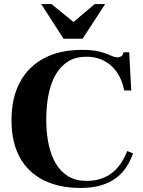

<svg xmlns="http://www.w3.org/2000/svg" viewBox="-20 -919 708 951"><path d="M378 12Q274 12 197 -26Q120 -64 78.5 -138.5Q37 -213 37 -323Q37 -435 79 -512.5Q121 -590 199 -631Q277 -672 385 -672Q441 -672 474.5 -663Q508 -654 528 -644.5Q548 -635 562 -635Q571 -635 578.5 -639Q586 -643 589 -651L592 -660H620L630 -471H595Q588 -508 572.5 -538.5Q557 -569 533.5 -591Q510 -613 478.5 -625.5Q447 -638 408 -638Q356 -638 320.5 -616.5Q285 -595 262.5 -560Q240 -525 228.5 -483.5Q217 -442 213 -401Q209 -360 209 -328Q209 -262 220.5 -206Q232 -150 256.5 -109Q281 -68 318.5 -45.5Q356 -23 408 -23Q450 -23 482.5 -34.5Q515 -46 540 -67Q565 -88 582 -115Q599 -142 610 -171L639 -159Q627 -125 607.5 -94Q588 -63 557 -39Q526 -15 482 -1.5Q438 12 378 12ZM295 -727 184 -899H235L344 -810L449 -899H501L389 -727Z"/></svg>

Font: Frank Ruhl Libre ExtraBold
Style: Regular
Weight: 800
Designer: Yanek Iontef
Foundry: Fontef
Version: Version 6.003;gftools[0.9.30]